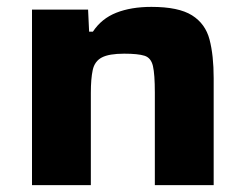

<svg xmlns="http://www.w3.org/2000/svg" viewBox="-20 -538 716 558"><path d="M73 0V-510H236L239 -446H250Q275 -484 318 -501Q361 -518 420 -518Q499 -518 538 -493.5Q577 -469 589 -423Q601 -377 601 -311V0H430V-269Q430 -322 424.5 -346Q419 -370 400 -376Q381 -382 341 -382Q297 -382 276 -371Q255 -360 249.5 -334.5Q244 -309 244 -268V0Z"/></svg>

Font: Saira Expanded
Style: Bold
Weight: 700
Width: 7
Designer: Hector Gatti with collaboration of the Omnibus-Type team
Foundry: Omnibus-Type
Version: Version 1.100; ttfautohint (v1.8.3)